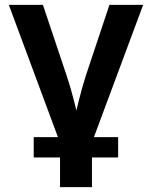

<svg xmlns="http://www.w3.org/2000/svg" viewBox="-20 -560 621 784"><path d="M227.1 28.3 16.1 -540H155.3L252 -251.5Q269 -201.2 281.7 -149.9Q294.4 -98.6 307.6 -45.9H276.4Q289.6 -98.6 302 -149.9Q314.5 -201.2 330.6 -251.5L426.8 -540H564.5L353 28.3ZM225.1 204.1V-3.4H355.5V204.1ZM117.7 83V0H462.4V83Z"/></svg>

Font: V-Inter
Style: SemiBold-600
Weight: 600
Designer: Rasmus Andersson
Foundry: rsms
Version: Version 4.000;git-4146feb